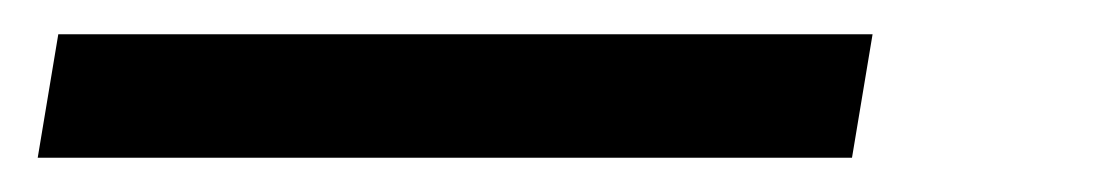

<svg xmlns="http://www.w3.org/2000/svg" viewBox="-20 75 640 112"><path d="M2 167 14 95H489L477 167Z"/></svg>

Font: iA Writer Mono V
Style: Regular
Weight: 400
Italic angle: -9.5°
Designer: Mike Abbink, Paul van der Laan, Pieter van Rosmalen
Foundry: Bold Monday
Version: Version 2.000